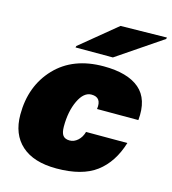

<svg xmlns="http://www.w3.org/2000/svg" viewBox="-116 -875 879 983"><g transform="rotate(15 323.5 -383.0)"><path d="M373 -554Q500 -554 563 -500.5Q626 -447 615 -334H396Q405 -398 350 -398Q309 -398 282 -341Q255 -284 255 -204Q255 -171 266 -156.5Q277 -142 302 -142Q325 -142 344.5 -159.5Q364 -177 372 -206H591Q558 -98 483.5 -42Q409 14 273 14Q152 14 88 -43.5Q24 -101 24 -205Q24 -357 117.5 -455.5Q211 -554 373 -554ZM208 -610 210 -618 402 -776 647 -780 645 -772 406 -610Z"/></g></svg>

Font: Nacelle Black
Style: Italic
Weight: 900
Italic angle: -12°
Designer: Sora Sagano
Foundry: Sora Sagano
Version: Version 1.000;FEAKit 1.0